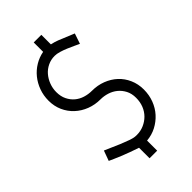

<svg xmlns="http://www.w3.org/2000/svg" viewBox="-255 -836 981 981"><g transform="rotate(-45 235.5 -345.5)"><path d="M204 -764H259V-695Q270 -693 281 -689.5Q292 -686 300 -683L385 -648L366 -592Q355 -597 338 -605Q321 -613 302 -621Q283 -629 264.5 -634.5Q246 -640 231 -640Q204 -640 181 -629Q158 -618 141.5 -599Q125 -580 115.5 -555Q106 -530 106 -503Q106 -472 117.5 -448.5Q129 -425 147.5 -409.5Q166 -394 190 -386.5Q214 -379 240 -379Q280 -379 315 -365.5Q350 -352 376 -328Q402 -304 417 -270Q432 -236 432 -196Q432 -157 419 -122.5Q406 -88 382.5 -62Q359 -36 327.5 -19.5Q296 -3 259 0V73H204V-3Q180 -11 155.5 -20Q131 -29 110 -37.5Q89 -46 72.5 -53.5Q56 -61 47 -65L67 -120Q118 -97 148.5 -84.5Q179 -72 196.5 -66Q214 -60 223 -58.5Q232 -57 242 -57Q270 -57 294 -67.5Q318 -78 336 -96Q354 -114 364 -139Q374 -164 374 -194Q374 -225 362 -248Q350 -271 331 -286.5Q312 -302 288 -309.5Q264 -317 240 -317Q200 -317 165 -330.5Q130 -344 103.5 -368.5Q77 -393 62 -426.5Q47 -460 47 -500Q47 -537 59 -570Q71 -603 92 -629Q113 -655 142 -672.5Q171 -690 204 -696Z"/></g></svg>

Font: Marvel
Style: Regular
Weight: 400
Designer: Carolina Trebol
Foundry: Carolina Trebol
Version: Version 1.001